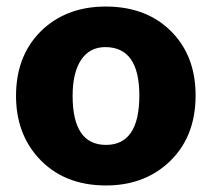

<svg xmlns="http://www.w3.org/2000/svg" viewBox="-20 -553 647 587"><path d="M304 14Q173 14 96 -72Q29 -147 29 -260Q29 -390 115 -467Q190 -533 303 -533Q435 -533 512 -448Q578 -375 578 -261Q578 -130 492 -53Q417 14 304 14ZM302 -409Q254 -409 228 -370Q202 -331 202 -260Q202 -110 304 -110Q406 -110 406 -261Q406 -409 302 -409Z"/></svg>

Font: Almarai ExtraBold
Style: Regular
Weight: 800
Designer: Boutros International 2019
Foundry: Created by Boutros International 2019
Version: Version 1.10